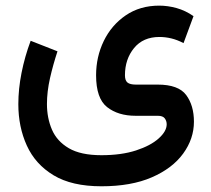

<svg xmlns="http://www.w3.org/2000/svg" viewBox="-20 -418 754 685"><path d="M341.8 246.6Q236.3 246.6 171.1 207.3Q106 168 75.7 101.3Q45.4 34.7 45.4 -46.4Q45.4 -100.6 56.9 -158.4Q68.4 -216.3 89.4 -272.5L185.1 -234.9Q169.4 -187.5 158.4 -139.2Q147.5 -90.8 147.5 -46.9Q147.5 2.9 165.3 44.4Q183.1 85.9 225.6 110.8Q268.1 135.7 341.8 135.7Q413.1 135.7 465.3 118.7Q517.6 101.6 546.1 75.9Q574.7 50.3 574.7 25.4Q574.7 13.7 567.9 4.4Q561 -4.9 543 -4.9H463.9Q401.4 -4.9 362.1 -35.9Q322.8 -66.9 322.8 -149.4Q322.8 -215.3 350.3 -272Q377.9 -328.6 428.7 -363.3Q479.5 -397.9 548.3 -397.9Q578.6 -397.9 610.1 -389.2Q641.6 -380.4 670.4 -360.4L634.8 -264.2Q612.3 -275.9 591.1 -281Q569.8 -286.1 548.8 -286.1Q490.7 -286.1 458.3 -246.6Q425.8 -207 425.8 -149.4Q425.8 -130.9 434.8 -123.5Q443.8 -116.2 464.8 -116.2H542.5Q616.7 -116.2 644.3 -78.9Q671.9 -41.5 671.9 16.1Q671.9 77.1 633.5 129.9Q595.2 182.6 521.7 214.6Q448.2 246.6 341.8 246.6Z"/></svg>

Font: Vazirmatn UI Medium
Style: Regular
Weight: 500
Designer: Saber Rastikerdar
Foundry: Saber Rastikerdar
Version: Version 33.003